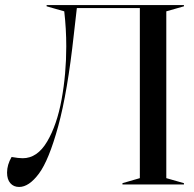

<svg xmlns="http://www.w3.org/2000/svg" viewBox="-20 -732 768 762"><path d="M8 -47Q8 -78 26 -109Q54 -104 70 -104Q128 -104 167 -170Q206 -236 224.5 -337.5Q243 -439 243 -548Q243 -617 235 -687L165 -707V-712H710V-707L640 -687V-25L710 -5V0H466V-5L535 -25V-700H285L273 -595Q248 -366 211 -231Q174 -96 134.5 -43Q95 10 56 10Q34 10 21 -5Q8 -20 8 -47Z"/></svg>

Font: Nyght Serif
Style: Regular
Weight: 400
Designer: Maksym Kobuzan
Version: Version 0.410